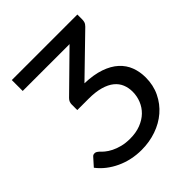

<svg xmlns="http://www.w3.org/2000/svg" viewBox="-198 -846 984 984"><g transform="rotate(-45 293.5 -354.0)"><path d="M298 -441.5Q363 -439.5 409.2 -423.5Q455.5 -407.5 485 -380.5Q514.5 -353.5 528 -317.8Q541.5 -282 541.5 -241Q541.5 -184.5 519.2 -138.5Q497 -92.5 459.2 -60Q421.5 -27.5 371 -10Q320.5 7.5 264 7.5Q227 7.5 192.5 0Q158 -7.5 127.5 -21.8Q97 -36 71.2 -56Q45.5 -76 26 -101.5L64 -144Q69 -149.5 73.2 -150.5Q77.5 -151.5 80.5 -151.5Q86 -151.5 90.5 -149.5Q95 -147.5 103.5 -140.5Q111.5 -131.5 125.2 -120Q139 -108.5 158.8 -98.5Q178.5 -88.5 204.5 -81.8Q230.5 -75 263 -75Q306 -75 339.5 -88Q373 -101 395.8 -123Q418.5 -145 430.5 -174.5Q442.5 -204 442.5 -236.5Q442.5 -265 432.5 -289.5Q422.5 -314 400.5 -332Q378.5 -350 343 -360.2Q307.5 -370.5 256 -370.5H175V-411.5Q175 -419.5 178 -427.8Q181 -436 189 -444L386 -637.5H46.5V-716.5H521.5V-680.5Q521.5 -672 518.8 -662.8Q516 -653.5 506 -643.5Z"/></g></svg>

Font: Lato
Style: Regular
Weight: 400
Designer: Lukasz Dziedzic with Adam Twardoch and Botio Nikoltchev
Foundry: tyPoland Lukasz Dziedzic
Version: Version 2.015; 2015-08-06; http://www.latofonts.com/